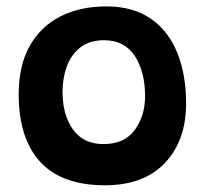

<svg xmlns="http://www.w3.org/2000/svg" viewBox="-20 -552 626 585"><path d="M300 12.5Q168 12.5 102.5 -58.8Q37 -130 37 -265Q37 -353 70.8 -412.5Q104.5 -472 164.5 -502.2Q224.5 -532.5 304 -532.5Q385.5 -532.5 439.5 -495Q493.5 -457.5 520.2 -391Q547 -324.5 547 -237Q547 -123.5 482.5 -55.5Q418 12.5 300 12.5ZM295 -113Q359 -113 390.5 -156Q422 -199 422 -259Q422 -334 390.5 -381.8Q359 -429.5 297 -429.5Q253.5 -429.5 225.5 -408Q197.5 -386.5 184 -350.5Q170.5 -314.5 170.5 -272Q170.5 -202.5 202.2 -157.8Q234 -113 295 -113Z"/></svg>

Font: Grandstander SemiBold
Style: Regular
Weight: 600
Designer: Tyler Finck
Foundry: Etcetera Type Co
Version: Version 1.200; ttfautohint (v1.8.3)